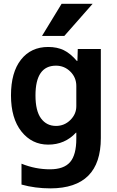

<svg xmlns="http://www.w3.org/2000/svg" viewBox="-20 -783 631 1033"><path d="M522.5 -519.5V-40Q522.5 229.5 252 230.5Q168.9 230.5 95.7 210V97.7Q169.9 127.9 249 127.9Q323.2 127.9 356.9 89.4Q390.6 50.8 390.6 -37.1V-69.3H388.7Q329.1 -4.9 239.3 -4.9Q151.4 -4.9 95.2 -75.7Q39.1 -146.5 39.1 -270Q39.1 -393.6 92.8 -461.9Q146.5 -530.3 239.3 -530.3Q287.1 -530.3 322.8 -513.2Q358.4 -496.1 393.6 -455.1H396.5L398.4 -519.5ZM311.5 -762.7H478.5L326.2 -589.8H206.1ZM170.9 -269.5Q170.9 -186.5 200.7 -146Q230.5 -105.5 281.2 -105.5Q326.2 -105.5 358.4 -137.2Q390.6 -168.9 390.6 -211.9V-320.3Q390.6 -366.2 358.4 -397.9Q326.2 -429.7 281.2 -429.7Q170.9 -429.7 170.9 -269.5Z"/></svg>

Font: Mgen+ 1c bold
Style: Bold
Weight: 700
Designer: [Source Han Sans]
Ryoko NISHIZUKA  (kana & ideographs); Paul D. Hunt (Latin, Greek & Cyrillic); Wenlong ZHANG  (bopomofo
Version: Version 1.059.20150602